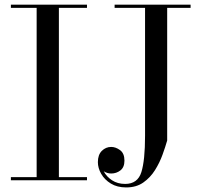

<svg xmlns="http://www.w3.org/2000/svg" viewBox="-20 -770 896 820"><path d="M26.5 -13.5H136.5V-736.5H26.5V-750H351.5V-736.5H231.5V-13.5H351.5V0H26.5ZM469.5 -750H794V-736.5H694V-170Q686.5 -143.5 674.2 -109.5Q662 -75.5 642 -43.5Q622 -11.5 592 9.5Q562 30.5 519 30.5Q480.5 30.5 453.5 14Q426.5 -2.5 412.2 -27.5Q398 -52.5 398 -77.5Q398 -109 415 -125.8Q432 -142.5 455 -142.5Q474 -142.5 492.8 -128.8Q511.5 -115 511.5 -84Q511.5 -55.5 494.2 -42.2Q477 -29 455 -29Q438 -29 423 -38.5Q434.5 -16 458.2 -0.2Q482 15.5 514.5 15.5Q568 15.5 583.8 -35Q599.5 -85.5 599.5 -190V-736.5H469.5Z"/></svg>

Font: Bodoni* 16
Style: Regular
Weight: 400
Version: Version 2.2